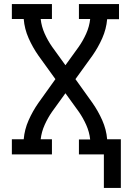

<svg xmlns="http://www.w3.org/2000/svg" viewBox="-20 -755 640 939"><path d="M571 164H488V0H366V-73H421Q417 -110 401.5 -144.5Q386 -179 365 -209L300 -299L235 -209Q214 -179 198.5 -144.5Q183 -110 179 -74H234V0H38V-74H96Q100 -122 120 -167Q140 -212 168 -252L251 -368L168 -483Q140 -523 120 -568Q100 -613 96 -662H38V-735H234V-662H179Q183 -625 198.5 -590.5Q214 -556 235 -526L300 -436L365 -526Q386 -556 401.5 -590.5Q417 -625 421 -662H366V-735H562V-661H504Q500 -613 480 -568Q460 -523 432 -483L349 -368L432 -252Q460 -212 480 -167Q500 -122 504 -74H571Z"/></svg>

Font: Iosevka Curly Slab Extended
Style: Regular
Weight: 400
Width: 7
Monospace: yes
Designer: Belleve Invis
Foundry: Belleve Invis
Version: Version 11.1.0; ttfautohint (v1.8.3)